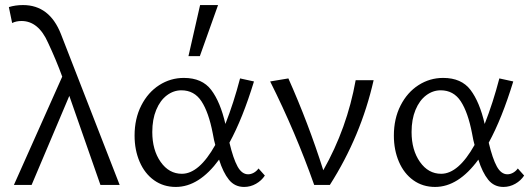

<svg xmlns="http://www.w3.org/2000/svg" viewBox="-20 -731 2092 759"><path d="M226 -428Q202 -494 170 -562Q132 -648 65 -648Q44 -648 28 -640L15 -703Q41 -711 71 -711Q176 -711 221 -596L453 0H377L254 -352L105 0H35Z M512 -195Q512 -262 538.5 -314Q565 -366 609.5 -394.5Q654 -423 707 -423Q779 -423 815 -375.5Q851 -328 871 -241Q904 -325 929 -421L984 -409Q939 -262 887 -167Q902 -104 919 -73Q936 -42 961 -42Q972 -42 983 -48Q994 -54 1002 -65L1027 -37Q1014 -17 992 -4.5Q970 8 945 8Q908 8 885 -20.5Q862 -49 846 -100Q767 8 675 8Q626 8 589 -18.5Q552 -45 532 -91.5Q512 -138 512 -195ZM771 -711H842L770 -509H725ZM699 -44Q767 -44 831 -158Q826 -175 821 -204Q805 -287 776.5 -330.5Q748 -374 697 -374Q666 -374 639.5 -354Q613 -334 597.5 -296.5Q582 -259 582 -209Q582 -138 615 -91Q648 -44 699 -44Z M1048 -409 1120 -421Q1199 -244 1258 -58Q1352 -224 1386 -414H1457Q1407 -193 1284 0H1222Q1149 -207 1048 -409Z M1537 -195Q1537 -262 1563.5 -314Q1590 -366 1634.5 -394.5Q1679 -423 1732 -423Q1804 -423 1840 -375.5Q1876 -328 1896 -241Q1929 -325 1954 -421L2009 -409Q1964 -262 1912 -167Q1927 -104 1944 -73Q1961 -42 1986 -42Q1997 -42 2008 -48Q2019 -54 2027 -65L2052 -37Q2039 -17 2017 -4.5Q1995 8 1970 8Q1933 8 1910 -20.5Q1887 -49 1871 -100Q1792 8 1700 8Q1651 8 1614 -18.5Q1577 -45 1557 -91.5Q1537 -138 1537 -195ZM1724 -44Q1792 -44 1856 -158Q1851 -175 1846 -204Q1830 -287 1801.5 -330.5Q1773 -374 1722 -374Q1691 -374 1664.5 -354Q1638 -334 1622.5 -296.5Q1607 -259 1607 -209Q1607 -138 1640 -91Q1673 -44 1724 -44Z"/></svg>

Font: LXGW Bright GB
Style: Regular
Weight: 400
Designer: Christian Thalmann (Catharsis Fonts)
Foundry: LXGW / Christian Thalmann (Catharsis Fonts) / Fontworks Inc.
Version: Version 5.510